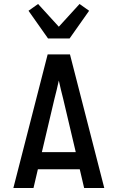

<svg xmlns="http://www.w3.org/2000/svg" viewBox="-20 -943 590 963"><path d="M47 0 219 -670H331L503 0H402L380 -94H170L148 0ZM360 -180 297 -447Q291 -470 285.5 -493Q280 -516 275 -539Q270 -516 264.5 -493Q259 -470 253 -447L190 -180ZM221 -750 123 -889 171 -923 275 -809 379 -923 427 -889 329 -750Z"/></svg>

Font: Lode Dark Term
Style: Bold
Weight: 700
Monospace: yes
Designer: Belleve Invis
Foundry: Belleve Invis
Version: Version 29.2.0